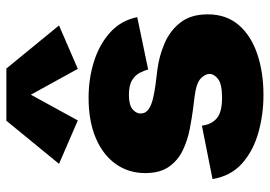

<svg xmlns="http://www.w3.org/2000/svg" viewBox="-143 -699 855 609"><g transform="rotate(-90 284.5 -394.5)"><path d="M287.6 13.7Q226.1 13.7 168.5 -2.4Q110.8 -18.6 70.8 -54Q30.8 -89.4 21 -147.9L190.4 -181.6Q194.3 -150.9 213.9 -134.3Q233.4 -117.7 278.8 -117.7Q321.8 -117.7 338.1 -130.1Q354.5 -142.6 354.5 -157.7Q354.5 -171.4 339.8 -185.5Q325.2 -199.7 280.3 -205.1L244.6 -209.5Q214.8 -213.4 179.4 -220.2Q144 -227.1 112.3 -242.2Q80.6 -257.3 60.3 -285.9Q40 -314.5 40 -361.3Q40 -414.1 68.6 -454.6Q97.2 -495.1 150.9 -518.1Q204.6 -541 278.8 -541Q339.8 -541 394 -523.9Q448.2 -506.8 486.1 -472.7Q523.9 -438.5 534.7 -386.7L368.7 -352.1Q365.2 -364.7 357.9 -378.9Q350.6 -393.1 334.5 -403.1Q318.4 -413.1 288.1 -413.1Q256.8 -413.1 242.9 -401.9Q229 -390.6 229 -376Q229 -359.9 242.7 -350.6Q256.3 -341.3 277.6 -336.4Q298.8 -331.5 321.3 -328.6L368.2 -322.8Q410.6 -317.4 450.9 -300.3Q491.2 -283.2 517.3 -250Q543.5 -216.8 543.5 -163.1Q543.5 -104 509.5 -64.7Q475.6 -25.4 417.5 -5.9Q359.4 13.7 287.6 13.7ZM207 -575.2 69.3 -634.8 206.1 -801.8H371.6L508.3 -634.8L370.6 -575.2L288.6 -724.1Z"/></g></svg>

Font: Schibsted Grotesk Black
Style: Regular
Weight: 900
Designer: Bakken & Baeck AS, Henrik Kongsvoll
Foundry: Schibsted ASA
Version: Version 1.100;gftools[0.9.25]